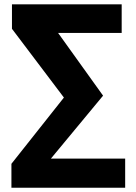

<svg xmlns="http://www.w3.org/2000/svg" viewBox="-20 -731 628 886"><path d="M32.7 135.3V24.9L274.9 -280.8L35.2 -598.1V-710.9H541.5V-579.1H248L455.6 -289.6L214.8 1H557.6V135.3Z"/></svg>

Font: Comme ExtraBold
Style: Regular
Weight: 800
Version: Version 1.000;gftools[0.9.27]